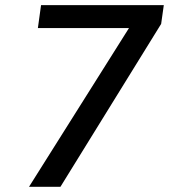

<svg xmlns="http://www.w3.org/2000/svg" viewBox="-20 -720 651 740"><path d="M601.1 -627.9 212.9 0H91.8L477.1 -611.8H126L138.2 -700.2H611.3Z"/></svg>

Font: Fivo Sans Med
Style: Regular
Weight: 450
Designer: Alexander Slobzheninov
Foundry: Alexander Slobzheninov
Version: 1.0